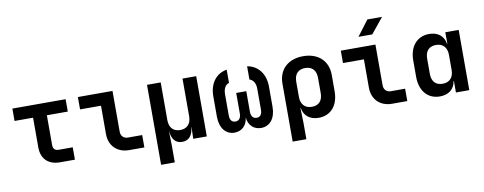

<svg xmlns="http://www.w3.org/2000/svg" viewBox="-75 -1166 4350 1726"><g transform="rotate(-10 2100.0 -302.5)"><path d="M522 0V-113H394C360 -113 343 -131 343 -165V-437H534V-550H48V-437H217V-165C217 -62 280 0 385 0Z M1156 0V-113H1026C987 -113 962 -139 962 -178V-550H646V-437H837V-178C837 -71 909 0 1017 0Z M1601 -206C1601 -138 1564 -98 1501 -98C1438 -98 1402 -138 1402 -206V-550H1277V180H1402V26L1399 -105H1400C1407 -33 1438 10 1501 10C1563 10 1596 -33 1603 -105H1605L1602 0H1726V-550H1601Z M2192 -437C2226 -428 2247 -392 2247 -345V-151C2247 -110 2229 -87 2197 -87C2165 -87 2146 -110 2146 -151V-339H2054V-151C2054 -110 2035 -87 2003 -87C1971 -87 1953 -110 1953 -151V-345C1953 -394 1973 -431 2006 -439V-560C1909 -544 1846 -463 1846 -345V-159C1846 -56 1898 10 1978 10C2045 10 2092 -35 2100 -107C2107 -35 2154 10 2221 10C2302 10 2354 -56 2354 -159V-345C2354 -461 2290 -542 2192 -558Z M2703 -560C2566 -560 2478 -478 2478 -350V180H2603V26L2599 -105H2602C2613 -33 2666 10 2747 10C2858 10 2928 -72 2928 -201V-350C2928 -478 2840 -560 2703 -560ZM2802 -206C2802 -137 2767 -98 2703 -98C2640 -98 2603 -138 2603 -206V-344C2603 -413 2638 -452 2703 -452C2767 -452 2802 -413 2802 -344Z M3350 -645 3464 -785H3330L3224 -645ZM3556 0V-113H3426C3387 -113 3362 -139 3362 -178V-550H3046V-437H3237V-178C3237 -71 3309 0 3417 0Z M4000 -445H3997C3986 -517 3934 -560 3853 -560C3743 -560 3672 -478 3672 -350V-201C3672 -72 3742 10 3853 10C3934 10 3986 -33 3997 -105H4000V0H4122V-550H4000ZM3897 -98C3833 -98 3798 -137 3798 -206V-344C3798 -413 3833 -452 3897 -452C3960 -452 3997 -412 3997 -344V-206C3997 -138 3960 -98 3897 -98Z"/></g></svg>

Font: Tekne LDO
Style: Bold
Weight: 700
Monospace: yes
Designer: Alessio Laiso, Mario Rullo, Paolo Rosset
Foundry: Alessio Laiso
Version: Version 1.000;hotconv 1.0.109;makeotfexe 2.5.65596